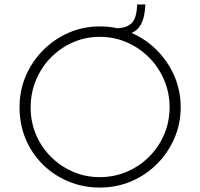

<svg xmlns="http://www.w3.org/2000/svg" viewBox="-20 -837 902 865"><path d="M68 -354Q68 -429 96 -494.5Q124 -560 174 -610.5Q224 -661 289.5 -689.5Q355 -718 430 -718Q505 -718 571 -689.5Q637 -661 687 -610.5Q737 -560 765.5 -494.5Q794 -429 794 -354Q794 -279 765.5 -213.5Q737 -148 687 -98Q637 -48 571 -20Q505 8 430 8Q355 8 289.5 -19Q224 -46 174 -95Q124 -144 96 -210Q68 -276 68 -354ZM118 -353Q118 -288 142 -231Q166 -174 209 -131Q252 -88 308.5 -63.5Q365 -39 429 -39Q495 -39 552 -63.5Q609 -88 652 -131Q695 -174 719.5 -231Q744 -288 744 -354Q744 -419 719.5 -476.5Q695 -534 652 -577.5Q609 -621 552 -646Q495 -671 430 -671Q364 -671 307 -645.5Q250 -620 207.5 -576Q165 -532 141.5 -474.5Q118 -417 118 -353ZM503 -710Q551 -710 573.5 -733Q596 -756 598 -817H635Q632 -757 615 -727Q598 -697 569.5 -687.5Q541 -678 503 -678Z"/></svg>

Font: Josefin Sans Thin Light
Style: Regular
Weight: 300
Version: Version 2.000